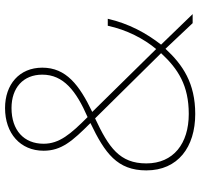

<svg xmlns="http://www.w3.org/2000/svg" viewBox="-36 -728 775 742"><g transform="rotate(-90 351.0 -357.5)"><path d="M304 -725C206 -725 139 -666 139 -576C139 -507 176 -465 246 -395C129 -339 63 -291 63 -179C63 -57 153 10 281 10C400 10 471 -38 533 -105L632 0H667L549 -122C594 -180 630 -246 649 -328H622C606 -254 572 -189 532 -141L289 -388C393 -438 460 -489 460 -581C460 -670 395 -725 304 -725ZM304 -700C382 -700 433 -655 433 -581C433 -499 370 -450 269 -406C203 -472 166 -515 166 -576C166 -652 218 -700 304 -700ZM264 -377 516 -122C455 -56 391 -15 281 -15C167 -15 90 -74 90 -179C90 -282 151 -324 264 -377Z"/></g></svg>

Font: Noto Sans Arabic Thin
Style: Regular
Weight: 100
Designer: Monotype Design Team, Nadine Chahine, Nizar Qandah and Khaled Hosny
Foundry: Monotype Imaging Inc.
Version: Version 2.012